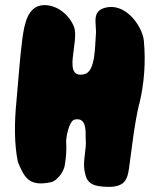

<svg xmlns="http://www.w3.org/2000/svg" viewBox="-20 -738 630 758"><path d="M530.3 -329.1C549.8 -410.2 555.7 -494.1 547.9 -577.1C543.9 -626 486.3 -718.8 408.2 -710C335 -700.2 363.3 -644.5 358.4 -599.6C354.5 -555.7 357.4 -456.1 313.5 -445.3C221.7 -423.8 295.9 -576.2 271.5 -633.8C252 -680.7 205.1 -718.8 153.3 -717.8C87.9 -715.8 76.2 -640.6 68.4 -585.9C57.6 -503.9 52.7 -420.9 44.9 -337.9C37.1 -257.8 35.2 -172.9 50.8 -97.7C75.2 -43 89.8 1 180.7 -18.6C205.1 -23.4 231.4 -59.6 235.4 -84C241.2 -116.2 243.2 -148.4 241.2 -180.7C241.2 -196.3 252 -258.8 273.4 -265.6C328.1 -279.3 316.4 -203.1 318.4 -189.5C322.3 -147.5 306.6 -105.5 313.5 -64.5C316.4 -51.8 318.4 -39.1 325.2 -28.3C338.9 -6.8 365.2 -2.9 388.7 -1C414.1 1 453.1 1 470.7 -20.5C483.4 -35.2 486.3 -54.7 489.3 -73.2C501 -157.2 509.8 -244.1 529.3 -327.1C530.3 -327.1 530.3 -328.1 530.3 -329.1Z"/></svg>

Font: Day Care
Style: Regular
Weight: 400
Designer: Noponies
Version: Version 1.000;PS 001.000;hotconv 1.0.88;makeotf.lib2.5.64775